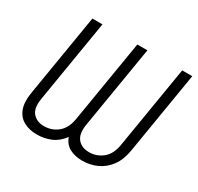

<svg xmlns="http://www.w3.org/2000/svg" viewBox="-156 -912 1136 1104"><g transform="rotate(30 411.5 -359.5)"><path d="M66.9 -181.2 157.2 -727.5H224.1L133.8 -181.2Q122.6 -113.8 150.1 -83Q177.7 -52.2 223.6 -52.2Q276.9 -52.2 315.7 -84.2Q354.5 -116.2 365.2 -181.2L455.6 -727.5H522.5L432.1 -181.2Q421.4 -116.2 447.8 -84.2Q474.1 -52.2 524.9 -52.2Q573.2 -52.2 612.5 -83Q651.9 -113.8 663.1 -181.2L753.4 -727.5H820.3L730 -181.2Q719.2 -116.2 688 -74Q656.7 -31.7 611.8 -11Q566.9 9.8 514.2 9.8Q467.3 9.8 431.6 -8.3Q396 -26.4 379.9 -69.8Q348.1 -26.4 304.9 -8.3Q261.7 9.8 214.4 9.8Q161.6 9.8 124.5 -11Q87.4 -31.7 71.8 -74Q56.2 -116.2 66.9 -181.2Z"/></g></svg>

Font: Inter 28pt Light
Style: Italic
Weight: 300
Italic angle: -9.3988°
Designer: Rasmus Andersson
Foundry: rsms
Version: Version 4.001;git-66647c0bb